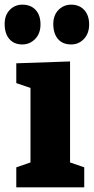

<svg xmlns="http://www.w3.org/2000/svg" viewBox="-45 -805 403 825"><path d="M51 -614Q15 -614 -5 -637.5Q-25 -661 -25 -702Q-25 -740 -3 -762.5Q19 -785 51 -785Q87 -785 108 -762.5Q129 -740 129 -700Q129 -661 106 -637.5Q83 -614 51 -614ZM184 -702Q184 -740 206.5 -762.5Q229 -785 261 -785Q296 -785 317 -762Q338 -739 338 -700Q338 -661 315.5 -637.5Q293 -614 261 -614Q224 -614 204 -637.5Q184 -661 184 -702ZM25 -533 256 -541V-107L317 -86V0H25V-86L86 -107V-427L25 -448Z"/></svg>

Font: Bitter Pro ExtraBold
Style: Regular
Weight: 800
Designer: Sol Matas, and Bitter project Authors
Foundry: Sol Matas
Version: Version 1.010